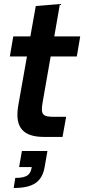

<svg xmlns="http://www.w3.org/2000/svg" viewBox="-20 -681 440 955"><path d="M199 0H291L309 -100H248C193 -100 181 -110 192 -172L232 -400H362L379 -500H250L278 -661L158 -651L131 -500H46L29 -400H114L71 -157C51 -43 99 0 199 0ZM48 254C146 254 189 223 202 150L216 70H89L75 150H138C132 184 120 204 56 204Z"/></svg>

Font: Uncut Sans Semibold
Style: Italic
Weight: 600
Italic angle: -10°
Designer: Kasper Nordkvist
Foundry: Uncut Type
Version: Version 1.111;FEAKit 1.0